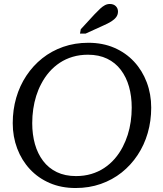

<svg xmlns="http://www.w3.org/2000/svg" viewBox="-20 -935 820 965"><path d="M360 10Q288 10 230 -15Q172 -40 130.5 -84.5Q89 -129 66.5 -188.5Q44 -248 44 -316Q44 -383 61.5 -443.5Q79 -504 112.5 -554.5Q146 -605 192.5 -642Q239 -679 297.5 -699.5Q356 -720 424 -720Q496 -720 554 -695Q612 -670 653.5 -625.5Q695 -581 717.5 -521.5Q740 -462 740 -394Q740 -327 722.5 -266.5Q705 -206 671.5 -155.5Q638 -105 591.5 -68Q545 -31 486.5 -10.5Q428 10 360 10ZM422 -660Q381 -660 345.5 -649.5Q310 -639 280.5 -619.5Q251 -600 227.5 -573Q204 -546 187 -513Q172 -485 162 -453Q152 -421 147 -386.5Q142 -352 142 -316Q142 -259 155.5 -211Q169 -163 196.5 -126.5Q224 -90 265.5 -70Q307 -50 362 -50Q403 -50 438.5 -60.5Q474 -71 503.5 -90.5Q533 -110 556.5 -137Q580 -164 597 -197Q612 -226 622 -257.5Q632 -289 637 -323.5Q642 -358 642 -394Q642 -451 628.5 -499Q615 -547 587.5 -583.5Q560 -620 518.5 -640Q477 -660 422 -660ZM455 -863Q471 -880 483.5 -891.5Q496 -903 507.5 -909Q519 -915 532 -915Q551 -915 562 -904Q573 -893 573 -877Q573 -861 564 -849Q555 -837 539 -827Q523 -817 500 -807L410 -766H382L386 -788Z"/></svg>

Font: Roboto Serif 20pt
Style: Italic
Weight: 400
Italic angle: -10°
Designer: Greg Gazdowicz
Foundry: Commercial Type
Version: Version 1.008